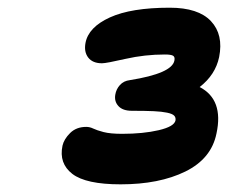

<svg xmlns="http://www.w3.org/2000/svg" viewBox="-20 -878 595 501"><path d="M294.9 -397Q204.1 -397 168.7 -424.3Q133.3 -451.7 143.1 -498Q147 -515.1 163.1 -531Q179.2 -546.9 205.1 -546.9Q214.4 -546.9 223.4 -542.5Q232.4 -538.1 250.2 -533.4Q268.1 -528.8 298.8 -528.8Q353.5 -528.8 394.3 -538.3Q435.1 -547.9 438 -564Q439 -571.8 434.3 -576.4Q429.7 -581.1 416 -584Q402.3 -586.9 380.9 -587.9Q359.4 -588.9 324.2 -588.9Q300.3 -588.9 289.1 -601.1Q277.8 -613.3 280.8 -630.9Q283.2 -645.5 293 -656.2Q302.7 -667 318.8 -668.9Q429.2 -686.5 435.1 -720.2Q437 -729.5 431.4 -732.7Q425.8 -735.8 410.2 -735.8Q357.9 -735.8 307.6 -724.4Q257.3 -712.9 246.1 -712.9Q221.7 -712.9 210.2 -727.8Q198.7 -742.7 203.1 -766.1Q210.9 -807.1 266.6 -832.5Q322.3 -857.9 422.9 -857.9Q497.6 -857.9 530.5 -822.8Q563.5 -787.6 551.8 -729Q542 -682.6 501 -650.9Q564 -618.2 544.9 -529.8Q531.7 -463.9 463.6 -430.4Q395.5 -397 294.9 -397Z"/></svg>

Font: Shantell Sans Normal
Style: Bold Italic
Weight: 700
Italic angle: -11.31°
Designer: Stephen Nixon, Anya Danilova, Shantell Martin
Foundry: Arrow Type
Version: Version 1.006;[559af2be0]